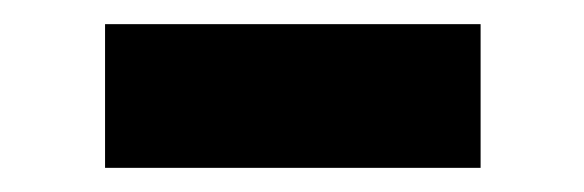

<svg xmlns="http://www.w3.org/2000/svg" viewBox="-20 -350 484 159"><path d="M67 -211V-330H378V-211Z"/></svg>

Font: Muli ExtraBold
Style: Regular
Weight: 800
Designer: Vernon Adams
Foundry: Vernon Adams
Version: Version 2.000